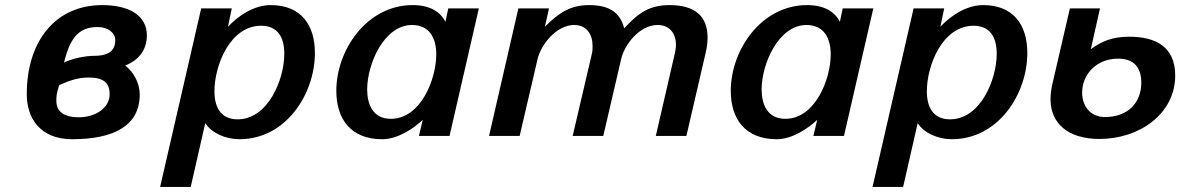

<svg xmlns="http://www.w3.org/2000/svg" viewBox="-20 -533 4629 753"><path d="M85 -163C85 -69 138 13 263 13C425 13 528 -39 528 -162C528 -207 504 -251 471 -276C527 -298 556 -340 556 -394C556 -474 484 -513 381 -513C199 -513 85 -374 85 -163ZM231 -288C254 -379 285 -427 363 -427C405 -427 432 -403 432 -376C432 -326 394 -314 349 -314C314 -314 266 -304 231 -288ZM201 -137C201 -154 201 -164 212 -199C249 -216 285 -229 328 -229C385 -229 410 -209 410 -163C410 -111 356 -73 289 -73C239 -73 201 -90 201 -137Z M608 200H728L785 -50C810 -11 865 13 919 13C1102 13 1215 -165 1215 -325C1215 -436 1160 -513 1042 -513C975 -513 913 -470 874 -428L889 -500H769ZM821 -175C821 -276 882 -432 1004 -432C1069 -432 1095 -387 1095 -322C1095 -221 1031 -65 912 -65C844 -65 821 -115 821 -175Z M1299 -177C1299 -67 1355 13 1479 13C1541 13 1603 -30 1638 -63L1623 0H1743L1858 -500H1738L1727 -448C1708 -484 1670 -513 1598 -513C1419 -513 1299 -337 1299 -177ZM1420 -182C1420 -282 1486 -435 1596 -435C1663 -435 1691 -385 1691 -320C1691 -222 1630 -67 1513 -67C1443 -67 1420 -123 1420 -182Z M1898 0H2018L2088 -300C2101 -358 2162 -435 2232 -435C2280 -435 2304 -399 2304 -353C2304 -343 2304 -333 2301 -321L2226 0H2346L2416 -301C2429 -358 2488 -435 2559 -435C2606 -435 2631 -402 2631 -357C2631 -346 2629 -333 2626 -321L2552 0H2672L2748 -328C2753 -349 2755 -368 2755 -386C2755 -469 2706 -513 2606 -513C2528 -513 2484 -483 2428 -422C2413 -478 2378 -513 2290 -513C2219 -513 2172 -484 2117 -428L2133 -500H2013Z M2846 -177C2846 -67 2902 13 3026 13C3088 13 3150 -30 3185 -63L3170 0H3290L3405 -500H3285L3274 -448C3255 -484 3217 -513 3145 -513C2966 -513 2846 -337 2846 -177ZM2967 -182C2967 -282 3033 -435 3143 -435C3210 -435 3238 -385 3238 -320C3238 -222 3177 -67 3060 -67C2990 -67 2967 -123 2967 -182Z M3402 200H3522L3579 -50C3604 -11 3659 13 3713 13C3896 13 4009 -165 4009 -325C4009 -436 3954 -513 3836 -513C3769 -513 3707 -470 3668 -428L3683 -500H3563ZM3615 -175C3615 -276 3676 -432 3798 -432C3863 -432 3889 -387 3889 -322C3889 -221 3825 -65 3706 -65C3638 -65 3615 -115 3615 -175Z M4100 -144C4100 -48 4170 12 4292 12C4448 12 4589 -86 4589 -237C4589 -350 4512 -389 4409 -389C4343 -389 4302 -372 4258 -340L4294 -500H4176L4106 -198C4102 -179 4100 -161 4100 -144ZM4224 -170C4224 -241 4280 -303 4365 -303C4432 -303 4456 -263 4456 -209C4456 -131 4405 -74 4313 -74C4257 -74 4224 -116 4224 -170Z"/></svg>

Font: Perun SemiBold Italic
Style: Regular
Weight: 400
Italic angle: -12°
Foundry: Copyright (c) Stefan Peev, Context Ltd, 2016
Version: Version 1.026